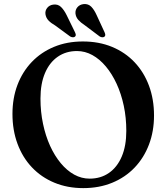

<svg xmlns="http://www.w3.org/2000/svg" viewBox="-20 -925 836 963"><path d="M395.5 -717Q476.5 -717 542.2 -689.8Q608 -662.5 655 -612.8Q702 -563 727.2 -495.2Q752.5 -427.5 752.5 -345.5Q752.5 -266.5 727.2 -200Q702 -133.5 655.2 -84.5Q608.5 -35.5 543 -8.5Q477.5 18.5 397.5 18.5Q318 18.5 252.5 -8.8Q187 -36 140 -85.8Q93 -135.5 67.8 -203.8Q42.5 -272 42.5 -353.5Q42.5 -432.5 67.5 -498.8Q92.5 -565 139.2 -614Q186 -663 251 -690Q316 -717 395.5 -717ZM613.5 -268.5Q613.5 -334.5 600.8 -394.5Q588 -454.5 565 -504.5Q542 -554.5 511 -591.5Q480 -628.5 443.2 -648.8Q406.5 -669 366 -669Q311 -669 269.8 -640.5Q228.5 -612 205.8 -558.8Q183 -505.5 183 -430.5Q183 -364 195.8 -303.8Q208.5 -243.5 231.2 -193.5Q254 -143.5 284.8 -106.5Q315.5 -69.5 352.2 -49.2Q389 -29 429.5 -29Q485 -29 526.2 -57.5Q567.5 -86 590.5 -139.5Q613.5 -193 613.5 -268.5ZM314.5 -848.5 356 -763.5Q359 -757 360 -751.5Q361 -746 356.5 -741.5Q352 -737.5 345.2 -738Q338.5 -738.5 332 -742L257 -797Q236 -809 223.5 -822Q211 -835 208 -853.5Q205.5 -871.5 216.8 -885.5Q228 -899.5 247.5 -902Q270.5 -905 286 -890Q301.5 -875 314.5 -848.5ZM465 -848.5 504.5 -763Q507.5 -756.5 508 -750.8Q508.5 -745 504 -741Q499.5 -737.5 492.5 -738Q485.5 -738.5 479.5 -742.5L405 -798.5Q385 -811.5 372.8 -825.2Q360.5 -839 358.5 -857.5Q357 -875.5 368.5 -889Q380 -902.5 400 -904.5Q423 -906.5 438 -891Q453 -875.5 465 -848.5Z"/></svg>

Font: Fraunces Medium
Style: Regular
Weight: 500
Version: Version 1.000;[b76b70a41]